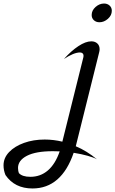

<svg xmlns="http://www.w3.org/2000/svg" viewBox="-329 -710 653 1087"><path d="M304 -649Q304 -623 282 -603.5Q260 -584 234 -584Q215 -584 202.5 -595.5Q190 -607 190 -625Q190 -651 212 -670.5Q234 -690 260 -690Q279 -690 291.5 -678.5Q304 -667 304 -649ZM235 -431Q235 -423 232 -412L104 102L100 118Q162 144 220 192Q203 182 167.5 172Q132 162 88 155Q54 255 -4.5 306Q-63 357 -145 357Q-246 357 -298 281Q-309 254 -309 226Q-309 184 -277.5 151Q-246 118 -193 99Q-140 80 -76 80Q-26 80 24 92L143 -386Q144 -389 144 -394Q144 -403 138.5 -408Q133 -413 124 -413Q89 -413 33 -376Q74 -422 115 -449Q156 -476 188 -476Q209 -476 222 -464Q235 -452 235 -431ZM9 147Q-4 146 -30 146Q-126 146 -176.5 172Q-227 198 -227 241Q-227 250 -225.5 258Q-224 266 -222 270Q-203 291 -157 291Q-100 291 -58 255Q-16 219 9 147Z"/></svg>

Font: Srisakdi
Style: Bold
Weight: 700
Designer: Cadson Demak Co.,Ltd.
Foundry: Cadson Demak Co.,Ltd.
Version: Version 1.000